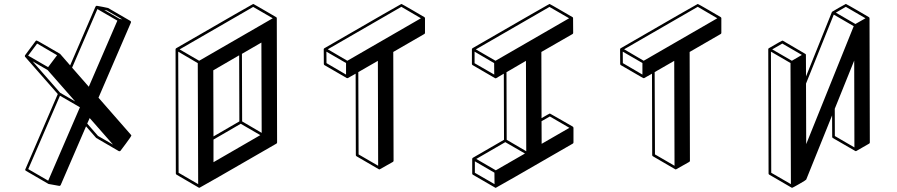

<svg xmlns="http://www.w3.org/2000/svg" viewBox="-20 -853 4435 949"><path d="M273.4 65.9 219.7 56.2 107.9 -8.8Q104.5 -10.7 104.5 -14.6Q104.5 -16.1 265.6 -388.2L104 -572.3L103 -574.7V-577.6L104 -580.1L156.2 -650.4Q158.2 -652.8 161.6 -652.8Q163.1 -652.8 219.2 -620.4Q275.4 -587.9 275.9 -587.4L276.9 -586.9L326.7 -529.8L452.1 -820.3H452.6V-820.8Q453.1 -821.8 453.6 -822Q454.1 -822.3 454.1 -822.5Q454.1 -822.8 456.1 -823.7H456.5V-824.2H459.5L486.3 -819.3Q513.2 -814 514.2 -813.5L624.5 -749.5V-749H625L626.5 -747.1H627L627.4 -744.1L627 -741.2L466.8 -370.1L627.4 -186.5Q628.9 -184.6 629.4 -182.6Q629.4 -180.2 602.1 -143.1L575.7 -107.9Q574.2 -106.4 574 -106.4Q573.7 -106.4 573.2 -106.2Q572.8 -106 571.8 -105.5L567.4 -106L455.1 -171.4L405.3 -228.5L279.8 62Q277.3 65.9 273.4 65.9ZM584 -757.3 508.3 -801.3 495.1 -803.7 570.8 -759.8ZM418.9 -424.3 560.1 -751 461.4 -808.1 336.4 -518.6ZM217.8 -521 262.2 -580.1 163.6 -637.7 119.1 -578.1ZM351.6 -351.6 215.3 -506.8 141.1 -549.8 277.3 -394.5ZM218.3 40 375 -322.8 276.4 -379.9 119.6 -17.1ZM538.6 -138.2 423.3 -269.5 411.1 -242.2 464.4 -181.2Z M965.8 75.2Q963.9 75.2 963.9 74.7H962.9L852.5 10.3Q849.6 8.3 849.1 4.9L847.7 -609.4Q848.1 -612.8 851.1 -614.7Q1229.5 -833.5 1231.4 -833.5Q1232.9 -833.5 1289.1 -800.8L1345.2 -768.1H1345.7V-767.6H1346.2V-767.1H1346.7L1347.2 -766.1V-765.6Q1347.7 -763.7 1347.9 -763.7Q1348.1 -763.7 1348.1 -763.2L1349.6 -148.9Q1349.6 -145 1346.2 -143.1Q968.3 75.2 965.8 75.2ZM959.5 57.1 957.5 -541 860.8 -597.7 862.8 1ZM964.4 -552.7 1328.1 -762.7 1231.4 -818.8 867.7 -608.9ZM1035.2 -178.7 1163.1 -252.9 1162.1 -579.6 1034.2 -505.4ZM1035.2 -51.3 1266.6 -185.1 1169.9 -241.2 1035.2 -163.1ZM1273.4 -196.3 1272 -642.6 1175.8 -586.9 1176.8 -252.9Z M1856 -15.6Q1853.5 -15.6 1853 -16.1Q1852.5 -16.6 1742.2 -80.6Q1739.3 -82.5 1738.8 -85.9L1737.8 -488.8Q1699.2 -466.8 1698.7 -466.8Q1698.2 -466.8 1697.3 -466.8L1693.8 -467.3L1583.5 -531.2Q1580.6 -533.2 1580.6 -537.1L1580.1 -609.9Q1580.6 -613.3 1583.5 -614.7Q1961.9 -833.5 1963.9 -833.5Q1965.8 -833.5 2021.7 -801Q2077.6 -768.6 2077.9 -768.1Q2078.1 -767.6 2079.1 -766.6Q2080.1 -765.6 2080.6 -764.2V-690.9Q2080.6 -687 2077.6 -685.1L1923.8 -596.2L1925.3 -58.6Q1925.3 -54.7 1921.9 -52.7Q1857.4 -15.6 1856 -15.6ZM1690.4 -484.4V-541.5L1593.3 -597.7L1593.8 -541ZM1696.8 -552.7 2060.5 -762.7 1963.9 -819.3 1600.1 -609.4ZM1849.1 -33.7 1847.7 -552.2 1751 -496.6 1752.4 -89.8Z M2430.7 75.2H2428.7L2317.4 10.7Q2314 8.8 2314 4.9V-67.9Q2314.5 -71.3 2317.4 -73.2L2471.2 -162.1L2470.2 -488.8L2432.6 -466.8Q2431.6 -466.8 2431.2 -466.3H2427.2Q2427.2 -466.8 2426.8 -466.8H2425.8V-467.3L2315.9 -531.2Q2312.5 -533.2 2312.5 -536.6V-609.4Q2313 -612.8 2315.4 -614.7Q2694.3 -833.5 2695.8 -833.5Q2697.8 -833.5 2753.9 -800.8L2810.1 -768.1L2810.5 -767.6H2811L2811.5 -766.6Q2811.5 -766.1 2812 -766.1V-765.1Q2812.5 -765.1 2812.5 -763.7V-763.2Q2813 -763.2 2813 -690.4Q2813 -686.5 2809.6 -684.6L2655.8 -596.2L2656.7 -269Q2695.8 -292 2697.8 -292Q2699.2 -292 2755.4 -259.3Q2811.5 -226.6 2812 -226.6V-226.1L2813.5 -224.6L2814 -222.2L2814.5 -221.2V-148.9Q2814.5 -145 2811 -143.1Q2433.1 75.2 2430.7 75.2ZM2657.2 -142.1 2794.4 -221.2 2697.8 -277.3 2656.7 -253.9ZM2422.9 -484.4 2422.4 -541 2325.7 -597.7V-540.5ZM2429.2 -552.7 2793 -762.7 2695.8 -818.8 2332 -608.9ZM2424.3 57.1 2423.8 0.5 2327.1 -55.7V1ZM2430.7 -11.2 2574.7 -94.2 2477.5 -150.4 2334 -67.4ZM2581.1 -105.5 2579.6 -552.2 2483.4 -496.1 2484.4 -162.1Z M3320.8 -15.6Q3318.4 -15.6 3317.9 -16.1Q3317.4 -16.6 3207 -80.6Q3204.1 -82.5 3203.6 -85.9L3202.6 -488.8Q3164.1 -466.8 3163.6 -466.8Q3163.1 -466.8 3162.1 -466.8L3158.7 -467.3L3048.3 -531.2Q3045.4 -533.2 3045.4 -537.1L3044.9 -609.9Q3045.4 -613.3 3048.3 -614.7Q3426.8 -833.5 3428.7 -833.5Q3430.7 -833.5 3486.6 -801Q3542.5 -768.6 3542.7 -768.1Q3543 -767.6 3543.9 -766.6Q3544.9 -765.6 3545.4 -764.2V-690.9Q3545.4 -687 3542.5 -685.1L3388.7 -596.2L3390.1 -58.6Q3390.1 -54.7 3386.7 -52.7Q3322.3 -15.6 3320.8 -15.6ZM3155.3 -484.4V-541.5L3058.1 -597.7L3058.6 -541ZM3161.6 -552.7 3525.4 -762.7 3428.7 -819.3 3064.9 -609.4ZM3314 -33.7 3312.5 -552.2 3215.8 -496.6 3217.3 -89.8Z M3895.5 75.2Q3893.6 75.2 3893.1 74.7H3892.6V74.2H3892.1L3782.2 10.3Q3778.8 8.3 3778.8 4.9L3777.3 -609.9Q3777.3 -613.3 3780.3 -614.7Q3844.7 -652.3 3846.7 -652.3L3850.1 -651.4Q3960 -587.4 3960.9 -586.4Q3961.4 -586.4 3961.4 -585.9H3961.9V-585.4L3962.9 -584.5V-584L3963.4 -582L3963.9 -475.1L4091.8 -793.5L4093.3 -795.4H4093.8Q4094.2 -795.9 4126.7 -814.7Q4159.2 -833.5 4160.6 -833.5Q4162.6 -833.5 4218.8 -801Q4274.9 -768.6 4274.9 -768.1H4275.4V-767.6H4275.9V-767.1L4276.9 -766.1L4277.3 -763.2Q4277.8 -763.2 4277.8 -762.7L4279.3 -148.9Q4279.3 -145 4275.9 -143.1Q4212.4 -106.4 4211.7 -106.2Q4210.9 -106 4210 -106Q4208.5 -106 4207 -106.9L4096.2 -170.9Q4093.3 -172.9 4093.3 -176.8L4092.8 -282.7L3964.8 34.7Q3963.9 37.1 3930.7 56.2Q3897.5 75.2 3895.5 75.2ZM4208 -734.4 4257.8 -762.7 4160.6 -819.3 4111.3 -790.5ZM3964.8 -140.6 4199.7 -723.6 4101.1 -780.8 3963.9 -439.9ZM3889.2 57.1 3887.2 -541.5 3790.5 -597.7 3792 1ZM3894 -552.7 3943.4 -581.5 3846.7 -637.7 3796.9 -608.9ZM4203.1 -124.5 4202.1 -553.7 4106 -315.4 4106.4 -180.7Z"/></svg>

Font: 3D Isometric
Style: Bold
Weight: 700
Designer: GGBotNet
Foundry: GGBotNet
Version: 1.14